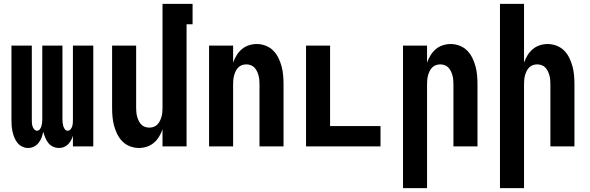

<svg xmlns="http://www.w3.org/2000/svg" viewBox="-20 -755 3040 990"><path d="M125 8Q109 8 94.5 1Q80 -6 70 -18.5Q60 -31 54 -46Q48 -61 44.5 -76.5Q41 -92 40 -107.5Q39 -123 39 -139V-520H144V-139Q144 -130 144.5 -121.5Q145 -113 147.5 -104.5Q150 -96 156 -88.5Q162 -81 171 -81Q180 -81 185.5 -88.5Q191 -96 193.5 -104.5Q196 -113 197 -121.5Q198 -130 198 -139V-520H302V-139Q302 -130 303 -121.5Q304 -113 306.5 -104.5Q309 -96 314.5 -88.5Q320 -81 329 -81Q338 -81 344 -88.5Q350 -96 352.5 -104.5Q355 -113 355.5 -121.5Q356 -130 356 -139V-520H461V0H356V-55Q352 -42 346 -31Q340 -20 330.5 -10.5Q321 -1 309 3.5Q297 8 284 8Q268 8 253 1Q238 -6 228.5 -18.5Q219 -31 213 -46Q207 -61 203 -76Q200 -61 194.5 -46Q189 -31 179 -18.5Q169 -6 155 1Q141 8 125 8Z M696 8Q673 8 650.5 -0.5Q628 -9 611.5 -25.5Q595 -42 584.5 -63.5Q574 -85 568 -107.5Q562 -130 560 -153.5Q558 -177 558 -200V-520H682V-200Q682 -188 683 -176.5Q684 -165 687 -154Q690 -143 695 -132.5Q700 -122 708 -113.5Q716 -105 727 -101Q738 -97 750 -97Q762 -97 773 -101Q784 -105 792 -113.5Q800 -122 805 -132.5Q810 -143 813 -154Q816 -165 817 -176.5Q818 -188 818 -200V-735H973V-630H942V0H818V-88Q811 -68 800 -50Q789 -32 773 -18.5Q757 -5 737 1.5Q717 8 696 8Z M1058 0V-520H1182V-432Q1189 -452 1200 -470Q1211 -488 1227 -501.5Q1243 -515 1263 -521.5Q1283 -528 1304 -528Q1327 -528 1349.5 -519.5Q1372 -511 1388.5 -494.5Q1405 -478 1415.5 -456.5Q1426 -435 1432 -412.5Q1438 -390 1440 -366.5Q1442 -343 1442 -320V0H1318V-320Q1318 -332 1317 -343.5Q1316 -355 1313 -366Q1310 -377 1305 -387.5Q1300 -398 1292 -406.5Q1284 -415 1273 -419Q1262 -423 1250 -423Q1238 -423 1227 -419Q1216 -415 1208 -406.5Q1200 -398 1195 -387.5Q1190 -377 1187 -366Q1184 -355 1183 -343.5Q1182 -332 1182 -320V0Z M1558 0V-520H1682V-105H1942V0Z M2058 215V-520H2182V-432Q2189 -452 2200 -470Q2211 -488 2227 -501.5Q2243 -515 2263 -521.5Q2283 -528 2304 -528Q2327 -528 2349.5 -519.5Q2372 -511 2388.5 -494.5Q2405 -478 2415.5 -456.5Q2426 -435 2432 -412.5Q2438 -390 2440 -366.5Q2442 -343 2442 -320V0H2318V-320Q2318 -332 2317 -343.5Q2316 -355 2313 -366Q2310 -377 2305 -387.5Q2300 -398 2292 -406.5Q2284 -415 2273 -419Q2262 -423 2250 -423Q2238 -423 2227 -419Q2216 -415 2208 -406.5Q2200 -398 2195 -387.5Q2190 -377 2187 -366Q2184 -355 2183 -343.5Q2182 -332 2182 -320V215Z M2558 215V-735H2682V-432Q2689 -452 2700 -470Q2711 -488 2727 -501.5Q2743 -515 2763 -521.5Q2783 -528 2804 -528Q2827 -528 2849.5 -519.5Q2872 -511 2888.5 -494.5Q2905 -478 2915.5 -456.5Q2926 -435 2932 -412.5Q2938 -390 2940 -366.5Q2942 -343 2942 -320V0H2818V-320Q2818 -332 2817 -343.5Q2816 -355 2813 -366Q2810 -377 2805 -387.5Q2800 -398 2792 -406.5Q2784 -415 2773 -419Q2762 -423 2750 -423Q2738 -423 2727 -419Q2716 -415 2708 -406.5Q2700 -398 2695 -387.5Q2690 -377 2687 -366Q2684 -355 2683 -343.5Q2682 -332 2682 -320V215Z"/></svg>

Font: Iosevka Term Curly Extrabold
Style: Regular
Weight: 800
Designer: Belleve Invis
Foundry: Belleve Invis
Version: Version 32.3.0